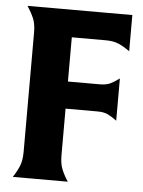

<svg xmlns="http://www.w3.org/2000/svg" viewBox="-51 -741 585 783"><g transform="rotate(5 241.0 -350.0)"><path d="M31 0Q48 -26 57 -48.5Q66 -71 66 -106V-594Q66 -629 56.5 -651.5Q47 -674 30 -700H459V-552Q435 -569 413.5 -578.5Q392 -588 360 -588H221V-407H352Q378 -407 394.5 -415Q411 -423 431 -438V-265Q411 -280 394.5 -288Q378 -296 352 -296H221V-106Q221 -71 230 -48.5Q239 -26 256 0Z"/></g></svg>

Font: LT Museum
Style: Bold
Weight: 700
Designer: Daniel Lyons
Foundry: LyonsType
Version: Version 1.010